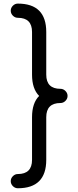

<svg xmlns="http://www.w3.org/2000/svg" viewBox="-20 -801 431 1056"><path d="M234.4 -625V-390.6Q234.4 -312.5 312.5 -312.5Q328.1 -312.5 339.8 -300.8Q351.6 -289.1 351.6 -273.4Q351.6 -257.8 339.8 -246.1Q328.1 -234.4 312.5 -234.4Q234.4 -234.4 234.4 -156.2V78.1Q234.4 234.4 78.1 234.4Q62.5 234.4 50.8 222.7Q39.1 210.9 39.1 195.3Q39.1 179.7 50.8 168Q62.5 156.2 78.1 156.2Q156.2 156.2 156.2 78.1V-156.2Q156.2 -234.4 195.3 -273.4Q156.2 -312.5 156.2 -390.6V-625Q156.2 -703.1 78.1 -703.1Q62.5 -703.1 50.8 -714.8Q39.1 -726.6 39.1 -742.2Q39.1 -757.8 50.8 -769.5Q62.5 -781.2 78.1 -781.2Q234.4 -781.2 234.4 -625Z"/></svg>

Font: Comfortaa
Style: Regular
Weight: 400
Designer: Johan Aakerlund
Foundry: Johan Aakerlund
Version: Version 2.001; ttfautohint (v1.4.1)